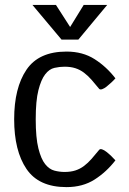

<svg xmlns="http://www.w3.org/2000/svg" viewBox="-20 -745 522 774"><path d="M37.1 -264.2Q37.1 -390.6 86.7 -463.9Q136.2 -537.1 248 -537.1Q313.5 -537.1 361.3 -506.6Q409.2 -476.1 445.3 -429.2Q438.5 -421.4 428.5 -412.1Q418.5 -402.8 409.2 -395.5Q399.9 -388.2 391.8 -385.5Q383.8 -382.8 379.9 -386.7Q363.8 -406.7 349.1 -423.3Q334.5 -439.9 318.6 -451.9Q302.7 -463.9 283.9 -470Q265.1 -476.1 240.2 -476.1Q220.2 -476.1 199.5 -471.4Q178.7 -466.8 162.1 -445.3Q145.5 -423.8 134.8 -381.3Q124 -338.9 124 -264.2Q124 -189.5 134.8 -146.7Q145.5 -104 162.1 -83.3Q178.7 -62.5 199.5 -57.1Q220.2 -51.8 240.2 -51.8Q265.1 -51.8 283.9 -57.9Q302.7 -64 318.6 -75.9Q334.5 -87.9 349.1 -104.5Q363.8 -121.1 379.9 -141.1Q383.8 -145.5 391.8 -142.8Q399.9 -140.1 409.2 -132.8Q418.5 -125.5 428.5 -116Q438.5 -106.4 445.3 -98.6Q409.2 -51.8 361.3 -21.2Q313.5 9.3 248 9.3Q136.2 9.3 86.7 -64Q37.1 -137.2 37.1 -264.2ZM110.8 -725.1H205.6L262.7 -636.2L317.4 -725.1H412.1L295.9 -585.4H228Z"/></svg>

Font: Myanmar Pyu Pro
Style: Regular
Weight: 400
Designer: Khon Soe Zaw Thu
Foundry: PaOh Unicode
Version: Version 2.00 April 29, 2017